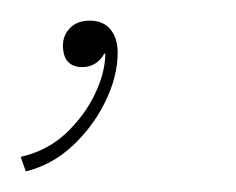

<svg xmlns="http://www.w3.org/2000/svg" viewBox="-72 -59 229 186"><path d="M15 -39Q28 -39 35 -30.5Q42 -22 42 -8Q42 15 30 39.5Q18 64 -2 82.5Q-22 101 -47 107L-52 93Q-26 87 -8 70Q10 53 20 32Q30 11 30 -7H29Q25 0 19.5 3Q14 6 8 6Q-11 6 -11 -15Q-11 -25 -4 -32Q3 -39 15 -39Z"/></svg>

Font: Prodigy Sans Thin
Style: Italic
Weight: 100
Italic angle: -13°
Designer: Wei Huang
Foundry: Wei Huang
Version: Version 1.003; ttfautohint (v1.8.3)